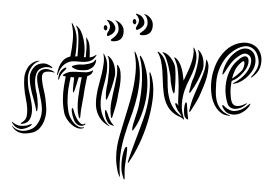

<svg xmlns="http://www.w3.org/2000/svg" viewBox="-88 -817 1818 1273"><g transform="rotate(-5 821.0 -180.5)"><path d="M123 -369Q124 -378 129 -390.5Q134 -403 142.5 -414.5Q151 -426 163 -435.5Q175 -445 190 -448Q222 -454 243 -444Q264 -434 275 -421Q279 -415 278 -414Q276 -412 271 -415Q265 -419 251.5 -422Q238 -425 222.5 -423.5Q207 -422 192.5 -414Q178 -406 169 -388Q161 -371 158 -353Q155 -335 154.5 -319.5Q154 -304 155 -293Q156 -282 156 -278Q158 -267 159.5 -250.5Q161 -234 161 -217Q161 -200 160 -183.5Q159 -167 156 -155Q155 -152 153.5 -145Q152 -138 150 -138Q145 -138 145 -145Q145 -152 145 -155Q143 -180 138 -205.5Q133 -231 128.5 -258Q124 -285 122 -312.5Q120 -340 123 -369ZM88 -171Q89 -191 84.5 -227.5Q80 -264 81 -312Q82 -337 86 -363.5Q90 -390 105 -416Q121 -444 145.5 -457.5Q170 -471 188 -470Q191 -470 194 -470Q197 -470 197 -469Q197 -467 196 -467.5Q195 -468 189 -466Q171 -461 157 -449.5Q143 -438 133 -423Q123 -408 117 -392Q111 -376 110 -363Q104 -308 111 -267Q116 -234 119 -198.5Q122 -163 116.5 -133.5Q111 -104 95.5 -84.5Q80 -65 48 -63Q45 -63 40.5 -63.5Q36 -64 36 -66Q36 -68 45 -73Q71 -85 79 -108Q87 -131 88 -171ZM-18 -53Q-4 -31 26.5 -20.5Q57 -10 99 -22Q120 -28 136 -43Q152 -58 162.5 -76.5Q173 -95 178.5 -115Q184 -135 185 -152Q186 -180 183.5 -207Q181 -234 177.5 -259.5Q174 -285 171.5 -309Q169 -333 171 -356Q173 -381 185 -394Q197 -407 214.5 -410.5Q232 -414 251 -408Q270 -402 286 -389Q290 -387 289 -384Q289 -382 287 -383Q285 -384 283 -385Q246 -397 225.5 -392Q205 -387 203 -356Q201 -320 208.5 -271.5Q216 -223 214 -164Q215 -144 209.5 -118Q204 -92 191.5 -67.5Q179 -43 158.5 -24Q138 -5 110 0Q57 8 25.5 -6Q-6 -20 -20 -49Q-22 -55 -22 -56H-21Q-21 -56 -18 -53ZM26 -53Q45 -48 72 -49Q81 -50 94 -54Q107 -58 108 -56Q111 -52 102 -46Q93 -40 79 -35.5Q65 -31 50 -29.5Q35 -28 25 -32Q6 -40 -2.5 -49.5Q-11 -59 -18 -73L-20 -77Q-22 -81 -21 -82Q-20 -83 -18 -82Q-17 -81 -17 -80Q-5 -69 3.5 -63.5Q12 -58 26 -53Z M570 -444Q571 -443 571 -439.5Q571 -436 570 -434Q561 -405 539 -393Q517 -381 500 -381Q479 -381 457 -384.5Q435 -388 415 -403Q413 -405 410 -407Q407 -409 407 -411Q407 -414 410 -415.5Q413 -417 415 -418Q424 -420 438.5 -421.5Q453 -423 467 -421Q477 -419 491 -419Q505 -419 519.5 -421Q534 -423 546 -427.5Q558 -432 564 -441Q567 -445 570 -444ZM577 -475 574 -470Q557 -448 538 -441.5Q519 -435 498 -436Q477 -437 455.5 -441.5Q434 -446 413 -447Q385 -448 357 -430Q329 -412 309 -367Q306 -361 305 -364.5Q304 -368 305 -371Q313 -401 324 -421Q335 -441 347.5 -453.5Q360 -466 374 -472Q388 -478 403 -480Q420 -537 429.5 -591.5Q439 -646 431 -695Q431 -699 431 -699Q433 -700 435 -698Q437 -696 437 -695Q459 -647 455 -592.5Q451 -538 435 -478Q440 -477 443 -477Q446 -477 450 -477Q455 -503 459.5 -532.5Q464 -562 466.5 -589Q469 -616 468 -638Q467 -660 461 -671Q458 -680 461 -680Q463 -680 464 -678Q465 -676 467 -674Q481 -660 489 -636Q497 -612 500 -585Q503 -558 502 -531.5Q501 -505 496 -485L492 -469Q495 -467 498 -467Q501 -467 504 -466Q510 -496 514.5 -526Q519 -556 518 -589Q518 -596 519 -596Q521 -596 522 -593Q523 -590 524 -588Q536 -566 535.5 -533Q535 -500 530 -463Q552 -463 572 -475Q577 -478 577 -475ZM370 -407Q370 -402 364.5 -397Q359 -392 356 -390Q351 -386 344.5 -380.5Q338 -375 333 -369Q328 -361 323.5 -355Q319 -349 316 -338Q315 -336 313.5 -334.5Q312 -333 311 -334Q308 -337 311 -347Q315 -362 319 -371.5Q323 -381 334 -392Q338 -396 344 -400Q350 -404 356 -407Q362 -410 366 -410Q370 -410 370 -407ZM448 -5Q453 -7 452 -4Q451 -1 449 0Q431 6 411 -2Q391 -10 374 -27Q357 -44 345 -66.5Q333 -89 330 -111Q325 -158 329 -202Q333 -246 344 -289L361 -352Q355 -352 349 -355Q342 -357 342 -360Q342 -362 349 -366Q377 -380 405.5 -378Q434 -376 463 -371Q481 -368 499.5 -366.5Q518 -365 540 -374Q542 -376 544 -375Q546 -373 543 -368Q537 -355 526 -349Q515 -343 503 -340Q495 -314 489 -293.5Q483 -273 479 -259Q468 -211 453.5 -161.5Q439 -112 434 -78Q432 -67 430 -66Q428 -65 426 -70Q424 -75 423 -78Q419 -107 421.5 -138.5Q424 -170 431 -203Q438 -236 447 -269.5Q456 -303 466 -337Q461 -337 456 -337Q451 -337 446 -338Q438 -317 429.5 -296.5Q421 -276 413 -258Q412 -256 408.5 -248.5Q405 -241 403 -241Q399 -242 400 -250.5Q401 -259 401 -262Q403 -277 407.5 -297Q412 -317 416 -340Q411 -341 405 -341.5Q399 -342 393 -344Q387 -324 381.5 -305Q376 -286 371 -267Q363 -232 359 -192.5Q355 -153 359 -111Q361 -92 369.5 -72Q378 -52 390 -36Q402 -20 417.5 -11Q433 -2 448 -5ZM457 -27Q462 -31 463 -27.5Q464 -24 459 -21Q455 -18 448.5 -16.5Q442 -15 434 -16Q426 -17 417 -22Q408 -27 400 -38Q393 -47 388.5 -64Q384 -81 382 -97.5Q380 -114 381 -126Q382 -138 386 -138Q391 -138 393.5 -124Q396 -110 398 -101Q402 -85 409 -68Q416 -51 424 -41Q434 -28 442 -25.5Q450 -23 457 -27Z M687 -330Q690 -343 690.5 -360Q691 -377 688 -395Q685 -413 677.5 -429.5Q670 -446 658 -458Q652 -462 651 -462Q647 -462 651 -456Q657 -443 655.5 -415.5Q654 -388 649 -358.5Q644 -329 638.5 -305.5Q633 -282 632 -277Q625 -259 619.5 -232Q614 -205 614 -188Q613 -186 613 -180Q613 -174 616 -173Q617 -173 620 -178Q623 -183 625 -185Q643 -217 659.5 -255Q676 -293 687 -330ZM691 -179Q695 -197 704 -225.5Q713 -254 719 -284.5Q725 -315 725 -344.5Q725 -374 713 -393Q709 -397 707 -397Q705 -397 706 -393Q706 -355 697.5 -322.5Q689 -290 679 -259Q662 -208 648 -159.5Q634 -111 636 -60Q636 -57 636.5 -53.5Q637 -50 640 -50Q642 -50 643 -52Q644 -54 646 -58Q656 -82 669 -114.5Q682 -147 691 -179ZM620 0Q601 -20 591 -44.5Q581 -69 577 -94.5Q573 -120 575 -146Q577 -172 583 -195Q592 -231 606 -267Q620 -303 630 -338.5Q640 -374 641.5 -408.5Q643 -443 627 -476Q624 -481 623 -481Q622 -481 622 -479.5Q622 -478 623 -477Q626 -447 619 -415Q612 -383 601 -349.5Q590 -316 576.5 -280.5Q563 -245 554 -208Q547 -181 544.5 -153Q542 -125 548 -97.5Q554 -70 570 -45Q586 -20 616 1Q618 3 621 3.5Q624 4 620 0ZM628 -38Q625 -46 621.5 -58Q618 -70 616 -81Q614 -85 611 -96Q608 -107 606 -107Q602 -107 600.5 -100Q599 -93 599 -82.5Q599 -72 600.5 -60.5Q602 -49 605 -41Q611 -21 619.5 -13Q628 -5 642 0Q648 3 651 3Q652 3 651.5 1.5Q651 0 650 0Q643 -8 637.5 -17Q632 -26 628 -38ZM706 -555Q701 -555 690.5 -556.5Q680 -558 680 -566Q680 -569 689 -573.5Q698 -578 709 -586.5Q720 -595 729 -608.5Q738 -622 738 -643Q738 -669 728 -682Q726 -685 723 -688.5Q720 -692 721 -693Q723 -693 725.5 -691.5Q728 -690 729 -689Q749 -678 759.5 -660.5Q770 -643 770 -627Q770 -595 755 -575Q740 -555 706 -555ZM669 -595Q657 -590 657 -601Q657 -609 663 -616.5Q669 -624 674.5 -633Q680 -642 682 -653.5Q684 -665 676 -682Q674 -687 669 -693Q664 -699 666 -700Q668 -701 674.5 -698.5Q681 -696 683 -695Q700 -687 708.5 -671Q717 -655 717 -643Q717 -624 701.5 -611.5Q686 -599 669 -595ZM640 -649Q640 -654 643 -660.5Q646 -667 653 -667Q658 -667 661 -660.5Q664 -654 664 -649Q664 -645 661 -638.5Q658 -632 653 -632Q646 -632 643 -638Q640 -644 640 -649Z M901 -578Q896 -578 885 -580Q874 -582 874 -589Q874 -593 883 -597.5Q892 -602 903.5 -610Q915 -618 924 -631.5Q933 -645 933 -666Q933 -694 923 -706Q921 -709 918 -712Q915 -715 916 -717Q918 -717 920.5 -716Q923 -715 925 -714Q945 -703 955.5 -685Q966 -667 966 -651Q966 -619 950.5 -598.5Q935 -578 901 -578ZM864 -618Q859 -617 855.5 -618Q852 -619 852 -625Q852 -633 858 -640.5Q864 -648 869.5 -657Q875 -666 877 -677.5Q879 -689 871 -706Q869 -710 864 -716Q859 -722 861 -724Q863 -725 869.5 -722.5Q876 -720 878 -718Q895 -710 903.5 -695Q912 -680 912 -666Q912 -647 896.5 -635Q881 -623 864 -618ZM835 -673Q835 -677 838.5 -684Q842 -691 848 -691Q853 -691 856 -684Q859 -677 859 -673Q859 -669 856 -662Q853 -655 848 -655Q842 -655 838.5 -662Q835 -669 835 -673ZM896 -340Q894 -354 889.5 -380Q885 -406 876 -427Q874 -432 870 -439Q866 -446 864 -445Q862 -444 862 -438Q862 -432 864 -417Q868 -393 867.5 -358.5Q867 -324 862.5 -283Q858 -242 848 -196Q838 -150 823 -104Q819 -92 812 -75.5Q805 -59 797 -40.5Q789 -22 781.5 -3.5Q774 15 770 31Q766 56 781 36Q808 6 831 -38Q854 -82 870.5 -132Q887 -182 894 -236Q901 -290 896 -340ZM924 -320Q922 -327 921 -328.5Q920 -330 918 -330Q916 -330 916 -322Q916 -253 903 -190Q890 -127 867 -67Q863 -56 851 -29Q839 -2 822.5 32.5Q806 67 788 104.5Q770 142 755 174Q740 206 730.5 228Q721 250 721 252Q721 256 723 255.5Q725 255 727 253Q729 251 731 248Q733 245 734 244Q769 202 807 138Q845 74 874.5 1.5Q904 -71 921 -145.5Q938 -220 931 -282Q929 -302 924 -320ZM713 -5Q699 31 685 65.5Q671 100 661 136.5Q651 173 647 213Q643 253 648 299Q648 304 649.5 311Q651 318 652.5 325Q654 332 656 337.5Q658 343 659 344Q661 344 661 335Q662 288 668 246Q674 204 684.5 165Q695 126 709.5 88.5Q724 51 741 12Q761 -30 783 -79.5Q805 -129 822 -182.5Q839 -236 848 -292Q857 -348 851 -405Q849 -416 846.5 -430.5Q844 -445 839 -460Q834 -476 831 -476Q829 -476 830 -460Q836 -400 825 -339Q814 -278 795 -219Q776 -160 753.5 -105.5Q731 -51 713 -5ZM725 153Q725 150 722 149Q715 148 707 163Q699 178 691.5 201Q684 224 679.5 252Q675 280 675 305Q675 313 677.5 327.5Q680 342 682 350Q682 352 683.5 357.5Q685 363 687 363Q690 364 690.5 360Q691 356 691 354Q693 331 695 309.5Q697 288 702 267Q704 259 708 242.5Q712 226 716 208.5Q720 191 723 175.5Q726 160 725 153Z M1269 -315Q1252 -280 1229 -244.5Q1206 -209 1181 -181Q1180 -179 1176 -174.5Q1172 -170 1169 -171Q1167 -173 1168 -178Q1169 -183 1170 -186Q1175 -202 1185 -228Q1195 -254 1206 -270Q1209 -275 1218.5 -298Q1228 -321 1237 -349.5Q1246 -378 1251 -405Q1256 -432 1250 -445Q1250 -445 1250 -448V-449Q1254 -449 1256 -445Q1267 -432 1272.5 -415Q1278 -398 1279 -380Q1280 -362 1277.5 -344.5Q1275 -327 1269 -315ZM1302 -377Q1313 -356 1308.5 -326.5Q1304 -297 1292.5 -266Q1281 -235 1266.5 -207.5Q1252 -180 1243 -163Q1228 -134 1206.5 -104.5Q1185 -75 1167 -52Q1162 -45 1158 -45Q1156 -47 1156.5 -50Q1157 -53 1158 -56Q1174 -108 1198 -152.5Q1222 -197 1248 -245Q1265 -275 1278.5 -306.5Q1292 -338 1297 -376Q1297 -381 1298 -381Q1301 -381 1302 -377ZM1089 -344Q1089 -307 1083.5 -264Q1078 -221 1072 -190Q1072 -188 1070.5 -183Q1069 -178 1065 -177Q1063 -177 1061.5 -182Q1060 -187 1059 -189Q1057 -197 1055.5 -208.5Q1054 -220 1053 -232Q1052 -244 1051.5 -256Q1051 -268 1052 -277Q1053 -283 1051 -307Q1049 -331 1045 -359Q1041 -387 1034 -412.5Q1027 -438 1017 -448Q1015 -450 1014.5 -452.5Q1014 -455 1015 -455Q1017 -455 1019.5 -454Q1022 -453 1024 -452Q1038 -446 1050 -433Q1062 -420 1070.5 -404.5Q1079 -389 1084 -373Q1089 -357 1089 -344ZM1145 0Q1145 4 1143 4Q1142 4 1139.5 2.5Q1137 1 1135 0Q1127 -6 1123.5 -17Q1120 -28 1122 -50Q1122 -59 1124 -70Q1126 -81 1129 -90.5Q1132 -100 1135 -105.5Q1138 -111 1141 -110Q1146 -108 1145.5 -97.5Q1145 -87 1145 -82Q1144 -56 1144 -35Q1144 -14 1145 0ZM1088 -51Q1083 -57 1079 -67Q1075 -77 1072 -86.5Q1069 -96 1068.5 -103Q1068 -110 1071 -111Q1076 -112 1080.5 -105.5Q1085 -99 1088 -93Q1087 -114 1090.5 -135.5Q1094 -157 1096 -175Q1099 -201 1101 -221.5Q1103 -242 1104 -271Q1106 -302 1104 -339Q1102 -376 1088 -411Q1087 -414 1089 -414Q1091 -414 1092 -413Q1093 -412 1095 -411Q1108 -401 1116.5 -383.5Q1125 -366 1129.5 -344.5Q1134 -323 1135.5 -299.5Q1137 -276 1137 -255Q1152 -282 1168 -308.5Q1184 -335 1196 -361.5Q1208 -388 1215 -413.5Q1222 -439 1221 -464Q1221 -468 1222 -469Q1223 -469 1226 -464Q1240 -431 1235 -397.5Q1230 -364 1214.5 -330.5Q1199 -297 1178 -263.5Q1157 -230 1141 -197Q1121 -155 1112.5 -105Q1104 -55 1118 0V1Q1117 2 1117 2Q1115 2 1114 1Q1113 1 1113 0Q1110 -4 1106 -8Q1102 -12 1095 -16Q1066 -31 1047 -51Q1028 -71 1017.5 -94Q1007 -117 1002.5 -142Q998 -167 998 -192Q997 -228 999.5 -264.5Q1002 -301 1002.5 -335Q1003 -369 999 -400.5Q995 -432 982 -458Q982 -460 982 -460Q984 -462 986 -461Q988 -460 989 -459Q1015 -435 1024 -403Q1033 -371 1034 -335Q1035 -299 1031 -261Q1027 -223 1028 -186Q1029 -164 1033 -141Q1037 -118 1046 -96.5Q1055 -75 1069.5 -55Q1084 -35 1104 -19Q1100 -29 1098 -33.5Q1096 -38 1088 -51Z M1608 -408Q1616 -398 1620.5 -383Q1625 -368 1624 -350.5Q1623 -333 1616 -314Q1609 -295 1594 -277Q1565 -243 1530.5 -224.5Q1496 -206 1468 -206Q1451 -206 1468 -212Q1477 -215 1489.5 -221.5Q1502 -228 1516 -237.5Q1530 -247 1544.5 -260Q1559 -273 1571 -290Q1591 -318 1594.5 -344.5Q1598 -371 1584 -385Q1572 -397 1556 -398.5Q1540 -400 1508 -381Q1479 -364 1456 -339Q1433 -314 1413 -286Q1402 -272 1398.5 -272Q1395 -272 1401 -290Q1413 -325 1434.5 -355Q1456 -385 1486 -406Q1508 -421 1526.5 -427Q1545 -433 1560.5 -432Q1576 -431 1588 -424.5Q1600 -418 1608 -408ZM1662 -338Q1658 -314 1649.5 -297.5Q1641 -281 1630.5 -269.5Q1620 -258 1609.5 -251Q1599 -244 1591 -238Q1587 -235 1585 -237Q1583 -239 1588 -244Q1606 -259 1624.5 -284.5Q1643 -310 1644 -341Q1644 -394 1618 -422Q1592 -450 1553 -446.5Q1514 -443 1472 -416Q1445 -399 1424.5 -376.5Q1404 -354 1389 -328.5Q1374 -303 1364.5 -276Q1355 -249 1351 -222Q1347 -196 1343.5 -166Q1340 -136 1343.5 -107Q1347 -78 1362 -51.5Q1377 -25 1409 -6Q1414 -3 1419.5 -2Q1425 -1 1425 0Q1425 2 1420 2.5Q1415 3 1409 1Q1384 -4 1366.5 -19.5Q1349 -35 1338 -55Q1327 -75 1321 -97Q1315 -119 1314 -137Q1308 -216 1336 -293Q1342 -309 1351.5 -329Q1361 -349 1375 -369.5Q1389 -390 1408 -409.5Q1427 -429 1451 -444Q1474 -458 1499 -465Q1524 -472 1549 -471.5Q1574 -471 1596 -462.5Q1618 -454 1635 -437Q1650 -421 1658.5 -396Q1667 -371 1662 -338ZM1571 -374Q1583 -360 1574 -330.5Q1565 -301 1532 -271Q1514 -254 1497 -243.5Q1480 -233 1454 -225Q1443 -187 1440 -150Q1437 -113 1442 -90Q1443 -81 1448.5 -72.5Q1454 -64 1464.5 -59.5Q1475 -55 1492 -56Q1509 -57 1534 -67Q1541 -70 1542.5 -68.5Q1544 -67 1536 -62Q1518 -48 1498 -42.5Q1478 -37 1460.5 -39Q1443 -41 1430.5 -51Q1418 -61 1414 -78Q1406 -113 1407 -151Q1408 -189 1418.5 -226Q1429 -263 1448.5 -295.5Q1468 -328 1497 -351Q1551 -394 1571 -374ZM1561 -55Q1554 -45 1543.5 -35.5Q1533 -26 1519.5 -18.5Q1506 -11 1491.5 -6Q1477 -1 1462 -1Q1436 -1 1413.5 -12.5Q1391 -24 1379 -59Q1377 -63 1377 -66.5Q1377 -70 1379 -70Q1383 -72 1387 -67.5Q1391 -63 1395 -58Q1406 -45 1423.5 -35Q1441 -25 1457 -25Q1487 -25 1509 -34Q1531 -43 1551 -58Q1556 -61 1562.5 -64Q1569 -67 1561 -55ZM1547 -347Q1543 -355 1518 -334Q1495 -316 1481.5 -292.5Q1468 -269 1458 -241Q1477 -250 1493 -261.5Q1509 -273 1523 -284Q1538 -297 1545 -318Q1552 -339 1547 -347Z"/></g></svg>

Font: mr_AkronimG
Style: Regular
Weight: 400
Version: Version 1.002 April 14, 2020